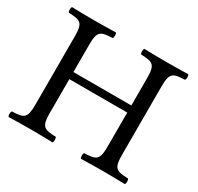

<svg xmlns="http://www.w3.org/2000/svg" viewBox="-141 -813 1011 982"><g transform="rotate(30 365.0 -322.5)"><path d="M618 -122V-523C618 -606 635 -611 705 -614C711 -620 711 -641 705 -647C664 -646 613 -645 575 -645C538 -645 490 -646 446 -647C440 -641 440 -620 446 -614C516 -611 533 -606 533 -523V-363H191V-523C191 -606 208 -611 278 -614C284 -620 284 -641 278 -647C240 -646 199 -645 148 -645C98 -645 57 -646 19 -647C13 -641 13 -620 19 -614C89 -611 106 -606 106 -523V-122C106 -39 89 -34 19 -31C13 -25 13 -4 19 2C63 1 111 0 149 0C185 0 234 1 278 2C284 -4 284 -25 278 -31C208 -34 191 -39 191 -122V-321H533V-122C533 -39 516 -34 446 -31C440 -25 440 -4 446 2C491 1 539 0 576 0C613 0 661 1 705 2C711 -4 711 -25 705 -31C635 -34 618 -39 618 -122Z"/></g></svg>

Font: Libertinus Math
Style: Regular
Weight: 400
Designer: Philipp H. Poll, Khaled Hosny
Foundry: Caleb Maclennan
Version: Version 7.050;RELEASE